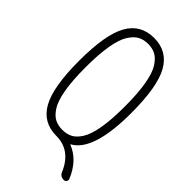

<svg xmlns="http://www.w3.org/2000/svg" viewBox="-270 -815 1040 1040"><g transform="rotate(45 250.0 -294.5)"><path d="M308.1 -681.2Q283.2 -694.3 250 -694.3Q216.8 -694.3 191.9 -681.2Q167 -668 145 -633.8Q123 -599.6 111.3 -532.2Q99.6 -464.8 99.6 -364.7Q99.6 -264.6 111.3 -197.3Q123 -129.9 145 -95.7Q167 -61.5 191.9 -48.8Q216.8 -36.1 250 -36.1Q283.2 -36.1 308.1 -48.8Q333 -61.5 355 -95.7Q377 -129.9 388.7 -197.3Q400.4 -264.6 400.4 -364.7Q400.4 -464.8 388.7 -532.2Q377 -599.6 355 -633.8Q333 -668 308.1 -681.2ZM250 9.8Q147.5 9.8 98.6 -77.6Q49.8 -165 49.8 -365.2Q49.8 -565.4 98.6 -652.8Q147.5 -740.2 250 -740.2Q352.5 -740.2 401.4 -652.8Q450.2 -565.4 450.2 -365.2Q450.2 -74.2 337.9 -12.7Q336.9 -12.7 336.9 -10.7Q336.9 -9.8 338.9 -9.8Q422.9 23.4 464.8 124Q468.8 132.8 463.4 141.6Q458 150.4 448.2 150.4Q419.9 150.4 410.2 125Q360.4 9.8 250 9.8Z"/></g></svg>

Font: Rounded Mgen+ 1m light
Style: Regular
Weight: 200
Designer: [Source Han Sans]
Ryoko NISHIZUKA  (kana & ideographs); Paul D. Hunt (Latin, Greek & Cyrillic); Wenlong ZHANG  (bopomofo
Version: Version 1.059.20150602